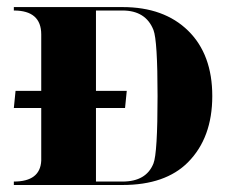

<svg xmlns="http://www.w3.org/2000/svg" viewBox="-20 -528 645 548"><path d="M329.6 -9.8Q397.5 -9.8 418 -61.5Q429.7 -90.8 429.7 -253.9Q429.7 -412.6 418 -442.4Q396 -498 329.6 -498H253.9V-268.6H341.8L336.9 -219.7H253.9V-9.8ZM329.6 -507.8Q448.2 -507.8 517.1 -440.2Q585.9 -372.6 585.9 -253.9Q585.9 -134.8 516.6 -64.9Q452.1 0 329.6 0H19.5V-9.8Q94.7 -9.8 97.7 -69.3V-219.7H19.5L24.4 -268.6H97.7V-429.7Q97.7 -498 19.5 -498V-507.8Z"/></svg>

Font: spinweradC
Style: Bold
Weight: 700
Width: 7
Version: Version 0.3